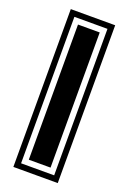

<svg xmlns="http://www.w3.org/2000/svg" viewBox="-132 -686 511 762"><g transform="rotate(20 123.0 -304.5)"><path d="M29.3 -637.9H216.8V28.6H29.3ZM53.2 -614V4.6H192.9V-614ZM77.1 -590.1H168.9V-19.3H77.1Z"/></g></svg>

Font: itsadzokeS01
Style: Regular
Weight: 600
Width: 6
Version: Version 0.46